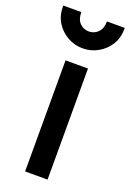

<svg xmlns="http://www.w3.org/2000/svg" viewBox="-204 -844 616 908"><g transform="rotate(20 104.0 -389.5)"><path d="M48 -549H161V10H48ZM-51 -789H40Q40 -753 58.5 -734Q77 -715 104 -715Q131 -715 150 -734Q169 -753 169 -789H259Q259 -739 238 -705Q217 -671 181.5 -650.5Q146 -630 104 -630Q62 -630 26.5 -650.5Q-9 -671 -30 -705Q-51 -739 -51 -789Z"/></g></svg>

Font: BLUETTI 2.0 Medium
Style: Italic
Weight: 500
Designer: Stijn de Vries
Foundry: tokotype
Version: Version 2.005;October 31, 2023;FontCreator 14.0.0.2814 64-bi